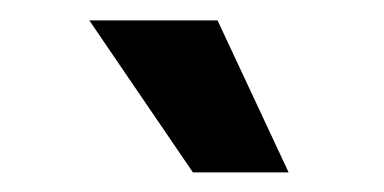

<svg xmlns="http://www.w3.org/2000/svg" viewBox="-20 -779 380 190"><path d="M170.9 -608.4 68.4 -758.8H195.3L265.6 -608.4Z"/></svg>

Font: V-Inter
Style: SemiBold-600
Weight: 600
Designer: Rasmus Andersson
Foundry: rsms
Version: Version 4.000;git-4146feb